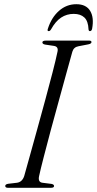

<svg xmlns="http://www.w3.org/2000/svg" viewBox="-20 -893 461 913"><path d="M166 -56Q159.5 -27 181.5 -24L225 -18.5Q237 -16 237 -8.5Q237 0 222.5 0H18Q5 0 5 -8.5Q4.5 -16.5 18.5 -19L61 -24Q85.5 -27.5 95 -55.5Q105 -91.5 121.5 -150.5Q138 -209.5 157.2 -279.2Q176.5 -349 195.5 -419Q214.5 -489 230 -549Q245.5 -609 253.5 -647.5Q258.5 -670.5 238 -674.5L194.5 -681Q181.5 -683.5 181.5 -691.5Q181.5 -700 200 -700H403Q415 -700 415 -693Q415 -685 399.5 -682L353 -673Q330.5 -669 324 -647Q313 -608 296.2 -546.8Q279.5 -485.5 259.8 -414.2Q240 -343 221.2 -273Q202.5 -203 187.8 -145.8Q173 -88.5 166 -56ZM330.5 -827Q297.5 -827 270.8 -809.5Q244 -792 222.5 -753Q217.5 -745 211.5 -745Q203.5 -745 207.5 -756Q224.5 -809.5 260.2 -841.2Q296 -873 343 -873Q389.5 -873 408.8 -841.2Q428 -809.5 418 -756Q415.5 -745 407.5 -745Q402 -745 401 -753Q399.5 -792.5 381.2 -809.8Q363 -827 330.5 -827Z"/></svg>

Font: Fraunces 72pt S000 Light
Style: Italic
Weight: 300
Italic angle: -16°
Version: Version 1.000; ttfautohint (v1.8.3)